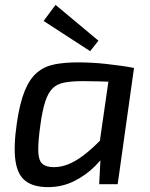

<svg xmlns="http://www.w3.org/2000/svg" viewBox="-20 -756 617 788"><path d="M300 -500Q326 -500 356 -498.5Q386 -497 416.5 -493.5Q447 -490 476.5 -486Q506 -482 530 -477L480 -419Q428 -421 386.5 -422Q345 -423 321 -423Q274 -423 243.5 -417Q213 -411 195 -392.5Q177 -374 165.5 -338.5Q154 -303 146 -245Q136 -174 137 -136Q138 -98 153.5 -84Q169 -70 201 -70Q236 -70 270 -86Q304 -102 340.5 -132.5Q377 -163 415 -205L434 -162Q410 -114 371 -75Q332 -36 283 -12Q234 12 177 12Q118 12 85 -13Q52 -38 43.5 -96Q35 -154 49 -250Q61 -333 81.5 -383Q102 -433 132.5 -458.5Q163 -484 204.5 -492Q246 -500 300 -500ZM433 -478 530 -477 463 0H387L393 -114L382 -123ZM208 -736 384 -589 350 -546 159 -670Z"/></svg>

Font: Exo 2 Medium
Style: Italic
Weight: 500
Italic angle: -8°
Designer: Natanael Gama
Foundry: Natanael Gama
Version: Version 2.010